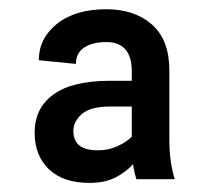

<svg xmlns="http://www.w3.org/2000/svg" viewBox="-20 -742 463 424"><path d="M273.8 -379.3Q258.9 -362.6 235.3 -350.3Q211.6 -338.1 177.6 -338.1Q119.3 -338.1 87.9 -368.4Q56.5 -398.8 56.5 -448.9Q56.5 -503.2 97.7 -533.2Q138.8 -563.2 221.2 -563.6H271V-586.6Q269.9 -649.1 214.8 -649.1Q183.6 -649.1 165.5 -636.7Q147.4 -624.3 147.7 -600.9L65.7 -609Q65.7 -657.3 106 -689.5Q146.3 -721.6 214.8 -721.6Q277.3 -721.6 315.7 -687.7Q354 -653.8 354 -586.6V-433.2Q354 -383.5 366.1 -346.2H281.2Q276.3 -361.9 273.8 -379.3ZM271 -506.7H221.2Q179.3 -506.4 160.7 -490.1Q142 -473.7 142 -452.8Q142 -409.1 197.8 -410.2Q217.7 -409.8 238.1 -418.7Q258.5 -427.6 271 -440Z"/></svg>

Font: Inter UI Extra Light
Style: Regular
Weight: 200
Designer: Rasmus Andersson
Foundry: rsms
Version: 3.2;8d6f07862